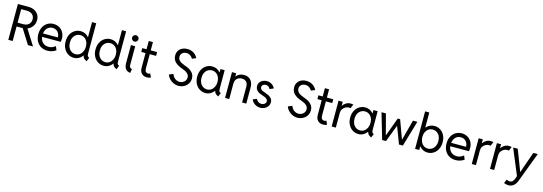

<svg xmlns="http://www.w3.org/2000/svg" viewBox="31 -2131 10532 3723"><g transform="rotate(15 5297.0 -269.5)"><path d="M84 -719.7H297.9Q362.8 -719.7 414.1 -694.8Q465.3 -669.9 494.9 -623.3Q524.4 -576.7 524.4 -513.7Q524.4 -444.3 487.5 -389.4Q450.7 -334.5 385.3 -309.6L580.1 0H478.5L294.4 -292H284.2H171.9V0H84ZM290 -368.2Q333.5 -368.2 366.7 -385Q399.9 -401.9 418.2 -433.1Q436.5 -464.4 436.5 -505.9Q436.5 -547.4 417.7 -577.4Q398.9 -607.4 364.5 -623.5Q330.1 -639.6 284.2 -639.6H171.9V-368.2Z M617.2 -259.8Q617.2 -339.4 648.2 -399.7Q679.2 -460 733.4 -492.7Q787.6 -525.4 855.5 -525.4Q921.4 -525.4 973.1 -494.9Q1024.9 -464.4 1054 -410.4Q1083 -356.4 1083 -288.1Q1083 -257.8 1077.1 -225.6H701.2Q707 -178.7 729.5 -143.6Q752 -108.4 788.3 -89.4Q824.7 -70.3 871.1 -70.3Q913.6 -70.3 947.5 -85.2Q981.4 -100.1 1006.8 -122.1L1039.1 -45.9Q1006.8 -22 961.9 -7.1Q917 7.8 867.2 7.8Q794.9 7.8 738 -25.1Q681.2 -58.1 649.2 -118.9Q617.2 -179.7 617.2 -259.8ZM1001 -293.9Q1001 -335.9 983.2 -371.1Q965.3 -406.2 932.1 -426.8Q898.9 -447.3 855.5 -447.3Q814.9 -447.3 782 -428.5Q749 -409.7 728 -375Q707 -340.3 701.2 -293.9Z M1575.7 -84H1571.3Q1540.5 -40.5 1496.1 -16.4Q1451.7 7.8 1398.4 7.8Q1335 7.8 1281.5 -25.4Q1228 -58.6 1196.3 -119.6Q1164.6 -180.7 1165 -259.8Q1164.6 -339.4 1196 -399.9Q1227.5 -460.4 1281.2 -493.4Q1335 -526.4 1398.4 -526.4Q1445.8 -526.4 1486.8 -507.6Q1527.8 -488.8 1557.6 -454.1H1563.5V-752H1647.5V-143.6Q1647.5 -121.1 1650.9 -107.9Q1654.3 -94.7 1663.3 -85.4Q1672.4 -76.2 1689.5 -68.4L1657.2 7.8Q1616.7 -11.7 1597.7 -33Q1578.6 -54.2 1575.7 -84ZM1572.3 -259.8Q1572.3 -317.4 1551 -360.6Q1529.8 -403.8 1493.4 -427Q1457 -450.2 1413.1 -450.2Q1366.2 -450.2 1329.1 -426Q1292 -401.9 1271.2 -358.4Q1250.5 -314.9 1251 -259.8Q1250.5 -205.6 1271.2 -161.9Q1292 -118.2 1329.1 -93.3Q1366.2 -68.4 1413.1 -68.4Q1458.5 -68.4 1494.6 -93.3Q1530.8 -118.2 1551.5 -161.9Q1572.3 -205.6 1572.3 -259.8Z M2176.3 -84H2171.9Q2141.1 -40.5 2096.7 -16.4Q2052.2 7.8 1999 7.8Q1935.5 7.8 1882.1 -25.4Q1828.6 -58.6 1796.9 -119.6Q1765.1 -180.7 1765.6 -259.8Q1765.1 -339.4 1796.6 -399.9Q1828.1 -460.4 1881.8 -493.4Q1935.5 -526.4 1999 -526.4Q2046.4 -526.4 2087.4 -507.6Q2128.4 -488.8 2158.2 -454.1H2164.1V-752H2248V-143.6Q2248 -121.1 2251.5 -107.9Q2254.9 -94.7 2263.9 -85.4Q2272.9 -76.2 2290 -68.4L2257.8 7.8Q2217.3 -11.7 2198.2 -33Q2179.2 -54.2 2176.3 -84ZM2172.9 -259.8Q2172.9 -317.4 2151.6 -360.6Q2130.4 -403.8 2094 -427Q2057.6 -450.2 2013.7 -450.2Q1966.8 -450.2 1929.7 -426Q1892.6 -401.9 1871.8 -358.4Q1851.1 -314.9 1851.6 -259.8Q1851.1 -205.6 1871.8 -161.9Q1892.6 -118.2 1929.7 -93.3Q1966.8 -68.4 2013.7 -68.4Q2059.1 -68.4 2095.2 -93.3Q2131.3 -118.2 2152.1 -161.9Q2172.9 -205.6 2172.9 -259.8Z M2407.2 -152.3V-517.6H2493.2V-135.7Q2493.2 -107.4 2508.8 -91.6Q2524.4 -75.7 2546.9 -70.3L2533.2 7.8Q2467.3 -0.5 2437.3 -41.7Q2407.2 -83 2407.2 -152.3ZM2391.6 -664.1Q2391.6 -681.6 2400.1 -696Q2408.7 -710.4 2423.1 -719Q2437.5 -727.5 2455.1 -727.5Q2472.2 -727.5 2486.8 -719Q2501.5 -710.4 2510 -695.8Q2518.6 -681.2 2518.6 -664.1Q2518.6 -647 2510 -632.3Q2501.5 -617.7 2486.8 -609.1Q2472.2 -600.6 2455.1 -600.6Q2437.5 -600.6 2423.1 -609.1Q2408.7 -617.7 2400.1 -632.1Q2391.6 -646.5 2391.6 -664.1Z M2720.7 -143.6V-441.4H2634.8V-517.6H2720.7V-683.6H2804.7V-517.6H2932.6V-441.4H2804.7V-152.3Q2804.7 -112.8 2822.5 -91.6Q2840.3 -70.3 2870.1 -70.3Q2888.7 -70.3 2912.1 -82L2944.3 -7.8Q2905.3 7.8 2868.2 7.8Q2820.3 7.8 2787.4 -11.2Q2754.4 -30.3 2737.5 -64.5Q2720.7 -98.6 2720.7 -143.6Z M3265.6 -156.2 3347.7 -190.4Q3358.4 -158.2 3379.9 -131.3Q3401.4 -104.5 3432.1 -88.4Q3462.9 -72.3 3499 -72.3Q3534.2 -72.3 3564.7 -87.6Q3595.2 -103 3613.5 -130.6Q3631.8 -158.2 3631.8 -192.4Q3631.8 -233.4 3606.7 -262Q3581.5 -290.5 3551.3 -305.7Q3521 -320.8 3481.4 -335L3471.7 -337.9Q3390.1 -366.7 3339.1 -417Q3288.1 -467.3 3288.1 -546.9Q3288.1 -601.1 3313 -641.8Q3337.9 -682.6 3383.1 -705.1Q3428.2 -727.5 3487.3 -727.5Q3564.5 -727.5 3617.7 -691.2Q3670.9 -654.8 3696.3 -599.6L3618.2 -568.4Q3601.1 -599.6 3567.6 -623.5Q3534.2 -647.5 3488.3 -647.5Q3457 -647.5 3431.2 -635.5Q3405.3 -623.5 3389.6 -600.3Q3374 -577.1 3374 -544.9Q3374 -506.8 3395.3 -479.7Q3416.5 -452.6 3445.8 -437Q3475.1 -421.4 3511.7 -408.2Q3566.9 -388.7 3606.9 -368.7Q3647 -348.6 3682.4 -305.4Q3717.8 -262.2 3717.8 -196.3Q3717.8 -136.7 3687.7 -90.1Q3657.7 -43.5 3607.7 -17.8Q3557.6 7.8 3500 7.8Q3445.3 7.8 3396.7 -15.1Q3348.1 -38.1 3314.2 -75.7Q3280.3 -113.3 3265.6 -156.2Z M4216.8 -80.1H4210.4Q4179.7 -38.6 4135.7 -15.4Q4091.8 7.8 4040 7.8Q3976.6 7.8 3923.1 -25.4Q3869.6 -58.6 3837.9 -119.6Q3806.2 -180.7 3806.6 -259.8Q3806.2 -339.4 3837.6 -399.9Q3869.1 -460.4 3922.9 -493.4Q3976.6 -526.4 4040 -526.4Q4087.9 -526.4 4128.9 -507.3Q4169.9 -488.3 4200.2 -453.1H4205.1V-517.6H4289.1V-146.5Q4289.1 -122.6 4292.5 -108.2Q4295.9 -93.8 4304.9 -84.5Q4314 -75.2 4331.1 -68.4L4298.8 7.8Q4262.2 -10.3 4242.4 -29.8Q4222.7 -49.3 4216.8 -80.1ZM4213.9 -259.8Q4213.9 -317.4 4192.6 -360.6Q4171.4 -403.8 4135 -427Q4098.6 -450.2 4054.7 -450.2Q4007.8 -450.2 3970.7 -426Q3933.6 -401.9 3912.8 -358.4Q3892.1 -314.9 3892.6 -259.8Q3892.1 -205.6 3912.8 -161.9Q3933.6 -118.2 3970.7 -93.3Q4007.8 -68.4 4054.7 -68.4Q4100.1 -68.4 4136.2 -93.3Q4172.4 -118.2 4193.1 -161.9Q4213.9 -205.6 4213.9 -259.8Z M4435.5 -517.6H4519.5V-454.1H4522Q4546.9 -488.8 4587.6 -507.1Q4628.4 -525.4 4678.7 -525.4Q4740.7 -525.4 4781.7 -497.8Q4822.8 -470.2 4842 -426Q4861.3 -381.8 4861.3 -332V0H4777.3V-314.5Q4777.3 -379.4 4745.4 -413.3Q4713.4 -447.3 4655.3 -447.3Q4616.7 -447.3 4585.9 -431.6Q4555.2 -416 4537.4 -386.2Q4519.5 -356.4 4519.5 -314.5V0H4435.5Z M4960.9 -112.3 5037.1 -143.6Q5047.9 -113.3 5077.1 -91.8Q5106.4 -70.3 5142.6 -70.3Q5166.5 -70.3 5187.5 -79.3Q5208.5 -88.4 5221.4 -105.2Q5234.4 -122.1 5234.4 -143.6Q5234.4 -168.9 5217.8 -186.3Q5201.2 -203.6 5178.5 -213.9Q5155.8 -224.1 5124 -234.4Q5122.1 -235.4 5113.3 -238.3Q5075.7 -251 5046.1 -267.3Q5016.6 -283.7 4995.6 -312.5Q4974.6 -341.3 4974.6 -383.8Q4974.6 -427.2 4997.1 -459.5Q5019.5 -491.7 5056.6 -508.5Q5093.8 -525.4 5136.7 -525.4Q5176.8 -525.4 5209.7 -511Q5242.7 -496.6 5265.6 -473.1Q5288.6 -449.7 5300.8 -421.9L5224.6 -389.6Q5193.8 -449.2 5136.7 -449.2Q5103.5 -449.2 5080.1 -431.6Q5056.6 -414.1 5056.6 -383.8Q5056.6 -358.9 5072.3 -342.5Q5087.9 -326.2 5107.7 -317.6Q5127.4 -309.1 5161.1 -297.9Q5201.7 -284.7 5233.6 -268.8Q5265.6 -252.9 5291 -222.4Q5316.4 -191.9 5316.4 -146.5Q5316.4 -102.5 5292.5 -67.4Q5268.6 -32.2 5228.8 -12.2Q5189 7.8 5142.6 7.8Q5098.6 7.8 5061 -9Q5023.4 -25.9 4997.6 -53.5Q4971.7 -81.1 4960.9 -112.3Z M5653.3 -156.2 5735.4 -190.4Q5746.1 -158.2 5767.6 -131.3Q5789.1 -104.5 5819.8 -88.4Q5850.6 -72.3 5886.7 -72.3Q5921.9 -72.3 5952.4 -87.6Q5982.9 -103 6001.2 -130.6Q6019.5 -158.2 6019.5 -192.4Q6019.5 -233.4 5994.4 -262Q5969.2 -290.5 5939 -305.7Q5908.7 -320.8 5869.1 -335L5859.4 -337.9Q5777.8 -366.7 5726.8 -417Q5675.8 -467.3 5675.8 -546.9Q5675.8 -601.1 5700.7 -641.8Q5725.6 -682.6 5770.8 -705.1Q5815.9 -727.5 5875 -727.5Q5952.1 -727.5 6005.4 -691.2Q6058.6 -654.8 6084 -599.6L6005.9 -568.4Q5988.8 -599.6 5955.3 -623.5Q5921.9 -647.5 5876 -647.5Q5844.7 -647.5 5818.8 -635.5Q5793 -623.5 5777.3 -600.3Q5761.7 -577.1 5761.7 -544.9Q5761.7 -506.8 5783 -479.7Q5804.2 -452.6 5833.5 -437Q5862.8 -421.4 5899.4 -408.2Q5954.6 -388.7 5994.6 -368.7Q6034.7 -348.6 6070.1 -305.4Q6105.5 -262.2 6105.5 -196.3Q6105.5 -136.7 6075.4 -90.1Q6045.4 -43.5 5995.4 -17.8Q5945.3 7.8 5887.7 7.8Q5833 7.8 5784.4 -15.1Q5735.8 -38.1 5701.9 -75.7Q5668 -113.3 5653.3 -156.2Z M6256.8 -143.6V-441.4H6170.9V-517.6H6256.8V-683.6H6340.8V-517.6H6468.8V-441.4H6340.8V-152.3Q6340.8 -112.8 6358.6 -91.6Q6376.5 -70.3 6406.2 -70.3Q6424.8 -70.3 6448.2 -82L6480.5 -7.8Q6441.4 7.8 6404.3 7.8Q6356.4 7.8 6323.5 -11.2Q6290.5 -30.3 6273.7 -64.5Q6256.8 -98.6 6256.8 -143.6Z M6575.2 -517.6H6659.2V-438.5H6661.6Q6687.5 -478 6727.3 -501.7Q6767.1 -525.4 6818.4 -525.4Q6834 -525.4 6849.1 -523.2Q6864.3 -521 6871.1 -518.6L6836.9 -437.5Q6834 -439 6823.5 -440.2Q6813 -441.4 6800.8 -441.4Q6769.5 -441.4 6736.3 -423.6Q6703.1 -405.8 6681.2 -372.8Q6659.2 -339.8 6659.2 -295.9V0H6575.2Z M7288.1 -80.1H7281.7Q7251 -38.6 7207 -15.4Q7163.1 7.8 7111.3 7.8Q7047.9 7.8 6994.4 -25.4Q6940.9 -58.6 6909.2 -119.6Q6877.4 -180.7 6877.9 -259.8Q6877.4 -339.4 6908.9 -399.9Q6940.4 -460.4 6994.1 -493.4Q7047.9 -526.4 7111.3 -526.4Q7159.2 -526.4 7200.2 -507.3Q7241.2 -488.3 7271.5 -453.1H7276.4V-517.6H7360.4V-146.5Q7360.4 -122.6 7363.8 -108.2Q7367.2 -93.8 7376.2 -84.5Q7385.3 -75.2 7402.3 -68.4L7370.1 7.8Q7333.5 -10.3 7313.7 -29.8Q7293.9 -49.3 7288.1 -80.1ZM7285.2 -259.8Q7285.2 -317.4 7263.9 -360.6Q7242.7 -403.8 7206.3 -427Q7169.9 -450.2 7126 -450.2Q7079.1 -450.2 7042 -426Q7004.9 -401.9 6984.1 -358.4Q6963.4 -314.9 6963.9 -259.8Q6963.4 -205.6 6984.1 -161.9Q7004.9 -118.2 7042 -93.3Q7079.1 -68.4 7126 -68.4Q7171.4 -68.4 7207.5 -93.3Q7243.7 -118.2 7264.4 -161.9Q7285.2 -205.6 7285.2 -259.8Z M7437.5 -517.6H7525.4L7599.6 -240.2L7632.8 -110.4H7636.7L7678.7 -223.6L7773.4 -480.5H7821.3L7915 -223.6L7957 -110.4H7960.9L7995.1 -240.2L8069.3 -517.6H8157.2L8004.9 0H7926.8L7873 -143.6L7798.8 -335.9H7794.9L7720.7 -143.6L7667 0H7588.9Z M8250 -752H8334V-452.1H8339.4Q8369.1 -487.8 8410.4 -507.1Q8451.7 -526.4 8500 -526.4Q8563.5 -526.4 8617.2 -493.4Q8670.9 -460.4 8702.4 -399.9Q8733.9 -339.4 8733.4 -259.8Q8733.9 -180.7 8702.1 -119.6Q8670.4 -58.6 8616.9 -25.4Q8563.5 7.8 8500 7.8Q8451.2 7.8 8409.4 -12.7Q8367.7 -33.2 8337.4 -70.3H8334V0H8250ZM8647.5 -259.8Q8647.9 -314.9 8627.2 -358.4Q8606.4 -401.9 8569.3 -426Q8532.2 -450.2 8485.4 -450.2Q8441.4 -450.2 8405 -427Q8368.7 -403.8 8347.4 -360.6Q8326.2 -317.4 8326.2 -259.8Q8326.2 -205.6 8346.9 -161.9Q8367.7 -118.2 8403.8 -93.3Q8439.9 -68.4 8485.4 -68.4Q8532.2 -68.4 8569.3 -93.3Q8606.4 -118.2 8627.2 -161.9Q8647.9 -205.6 8647.5 -259.8Z M8811.5 -259.8Q8811.5 -339.4 8842.5 -399.7Q8873.5 -460 8927.7 -492.7Q8981.9 -525.4 9049.8 -525.4Q9115.7 -525.4 9167.5 -494.9Q9219.2 -464.4 9248.3 -410.4Q9277.3 -356.4 9277.3 -288.1Q9277.3 -257.8 9271.5 -225.6H8895.5Q8901.4 -178.7 8923.8 -143.6Q8946.3 -108.4 8982.7 -89.4Q9019 -70.3 9065.4 -70.3Q9107.9 -70.3 9141.8 -85.2Q9175.8 -100.1 9201.2 -122.1L9233.4 -45.9Q9201.2 -22 9156.2 -7.1Q9111.3 7.8 9061.5 7.8Q8989.3 7.8 8932.4 -25.1Q8875.5 -58.1 8843.5 -118.9Q8811.5 -179.7 8811.5 -259.8ZM9195.3 -293.9Q9195.3 -335.9 9177.5 -371.1Q9159.7 -406.2 9126.5 -426.8Q9093.3 -447.3 9049.8 -447.3Q9009.3 -447.3 8976.3 -428.5Q8943.4 -409.7 8922.4 -375Q8901.4 -340.3 8895.5 -293.9Z M9387.7 -517.6H9471.7V-438.5H9474.1Q9500 -478 9539.8 -501.7Q9579.6 -525.4 9630.9 -525.4Q9646.5 -525.4 9661.6 -523.2Q9676.8 -521 9683.6 -518.6L9649.4 -437.5Q9646.5 -439 9636 -440.2Q9625.5 -441.4 9613.3 -441.4Q9582 -441.4 9548.8 -423.6Q9515.6 -405.8 9493.7 -372.8Q9471.7 -339.8 9471.7 -295.9V0H9387.7Z M9753.9 -517.6H9837.9V-438.5H9840.3Q9866.2 -478 9906 -501.7Q9945.8 -525.4 9997.1 -525.4Q10012.7 -525.4 10027.8 -523.2Q10043 -521 10049.8 -518.6L10015.6 -437.5Q10012.7 -439 10002.2 -440.2Q9991.7 -441.4 9979.5 -441.4Q9948.2 -441.4 9915 -423.6Q9881.8 -405.8 9859.9 -372.8Q9837.9 -339.8 9837.9 -295.9V0H9753.9Z M10087.9 193.4 10120.1 117.2Q10155.3 134.8 10184.6 134.8Q10222.2 134.8 10244.4 109.1Q10266.6 83.5 10277.3 51.8L10294.9 -1L10080.1 -517.6H10171.9L10293.9 -202.1L10334 -95.7H10337.9L10374 -202.1L10485.4 -517.6H10574.2L10351.6 72.3Q10338.9 106.4 10320.6 136.5Q10302.2 166.5 10267.1 189.7Q10231.9 212.9 10179.7 212.9Q10152.3 212.9 10126.2 206.5Q10100.1 200.2 10087.9 193.4Z"/></g></svg>

Font: Reddit Sans Strawberry
Style: Regular
Weight: 400
Designer: Stephen Hutchings
Foundry: Reddit
Version: Version 1.013